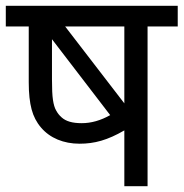

<svg xmlns="http://www.w3.org/2000/svg" viewBox="-20 -642 633 662"><path d="M592.8 -622.1H0V-550.8H79.1V-358.4C79.1 -319.8 82.5 -289.1 88.9 -265.1C95.2 -241.2 106 -220.2 121.6 -202.1C152.3 -166 199.2 -146.5 254.4 -146.5C305.7 -146.5 350.6 -158.7 408.7 -192.4V0H488.8V-550.8H592.8ZM408.7 -550.8V-285.6L204.6 -550.8ZM359.9 -245.1C327.1 -226.6 294.4 -217.3 261.7 -217.3C230 -217.3 207.5 -223.6 192.4 -237.3C185.1 -243.7 178.7 -251.5 173.8 -260.7C168.5 -269.5 165 -281.7 162.6 -297.4C160.2 -313 159.2 -336.9 159.2 -368.7V-506.8Z"/></svg>

Font: Noto Reveo Sans
Style: Regular
Weight: 400
Designer: Monotype Design team
Foundry: Monotype Imaging Inc.
Version: Version 1.04